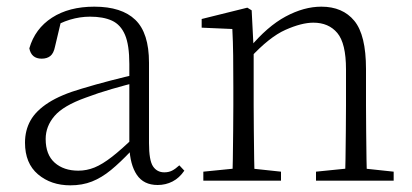

<svg xmlns="http://www.w3.org/2000/svg" viewBox="-20 -542 1237 576"><path d="M191 14Q133 14 94 -19Q55 -52 55 -114Q55 -151 71.5 -180.5Q88 -210 125.5 -234Q163 -258 225 -276Q268 -289 312.5 -300.5Q357 -312 397 -321V-297Q357 -287 315.5 -275Q274 -263 237 -249Q170 -225 143.5 -194Q117 -163 117 -125Q117 -78 144 -54Q171 -30 215 -30Q240 -30 263.5 -39.5Q287 -49 316.5 -72Q346 -95 386 -134L392 -89H373Q341 -55 313 -32Q285 -9 256 2.5Q227 14 191 14ZM453 13Q411 13 390.5 -17.5Q370 -48 368 -102V-106V-350Q368 -407 355 -437.5Q342 -468 316 -480Q290 -492 250 -492Q220 -492 190 -483Q160 -474 128 -454L164 -482L145 -402Q141 -382 131 -374Q121 -366 105 -366Q74 -366 68 -397Q85 -456 136 -489Q187 -522 263 -522Q345 -522 386 -482.5Q427 -443 427 -354V-113Q427 -61 439 -43Q451 -25 473 -25Q486 -25 496 -30Q506 -35 518 -46L533 -30Q518 -8 497.5 2.5Q477 13 453 13Z M590 0V-27L700 -38H720L823 -27V0ZM677 0Q678 -24 678.5 -64.5Q679 -105 679.5 -149Q680 -193 680 -226V-281Q680 -333 679.5 -375.5Q679 -418 677 -455L585 -459V-485L722 -519L735 -511L741 -393V-392V-226Q741 -193 741.5 -149Q742 -105 742.5 -64.5Q743 -24 744 0ZM928 0V-27L1037 -38H1058L1161 -27V0ZM1015 0Q1016 -24 1016.5 -64Q1017 -104 1017.5 -148Q1018 -192 1018 -226V-334Q1018 -412 992 -443Q966 -474 920 -474Q885 -474 836.5 -452.5Q788 -431 730 -368L720 -398H728Q782 -463 837 -492.5Q892 -522 944 -522Q1008 -522 1043 -479.5Q1078 -437 1078 -335V-226Q1078 -192 1078.5 -148Q1079 -104 1079.5 -64Q1080 -24 1081 0Z"/></svg>

Font: Early Summer Mincho VF
Style: Regular
Weight: 250
Designer: GuiWonder
Version: Version 1.002